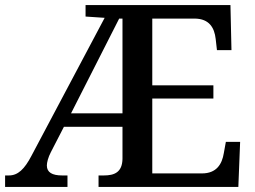

<svg xmlns="http://www.w3.org/2000/svg" viewBox="-20 -734 1003 754"><path d="M0 0H245V-45H224C185 -45 164 -57 164 -84C164 -96 169 -116 180 -137L231 -236H461V-110C460 -58 430 -45 388 -45H367V0H916L923 -177H867L859 -133C852 -89 830 -53 773 -53H578V-347H818V-399H578V-661H746C801 -660 822 -626 827 -581L832 -537H889L885 -714H316V-669L391 -664L104 -123C76 -69 50 -45 15 -45H0ZM259 -289 448 -661H461V-289Z"/></svg>

Font: Noto Serif Medium
Style: Regular
Weight: 500
Designer: Monotype Design Team
Foundry: Monotype Imaging Inc.
Version: Version 2.013